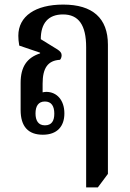

<svg xmlns="http://www.w3.org/2000/svg" viewBox="-20 -578 569 838"><path d="M356 240H407L451 181V-383C451 -499 384 -558 256 -558C134 -558 60 -507 60 -422C60 -410 61 -396 64 -379L155 -348V-345C97 -326 70 -286 70 -216V-98C70 -26 103 10 167 10C230 10 261 -27 261 -83C261 -141 228 -177 182 -177C177 -177 171 -176 166 -175V-213C166 -280 188 -314 242 -317C246 -321 249 -329 249 -337C249 -347 243 -354 231 -362L158 -407C158 -477 191 -515 255 -515C323 -515 356 -469 356 -372ZM176 -31C147 -31 135 -52 135 -83C135 -114 147 -135 176 -135C205 -135 217 -114 217 -82C217 -51 206 -31 176 -31Z"/></svg>

Font: Noto Serif Thai Condensed Medium
Style: Regular
Weight: 500
Width: 3
Designer: Monotype Design Team
Foundry: Monotype Imaging Inc.
Version: Version 2.002